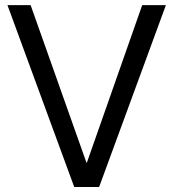

<svg xmlns="http://www.w3.org/2000/svg" viewBox="-20 -748 693 768"><path d="M102.5 -727.5 325.7 -97.7H327.6L548.8 -727.5H643.6L376.5 0H276.9L9.8 -727.5Z"/></svg>

Font: Inter Display
Style: Regular
Weight: 400
Designer: Rasmus Andersson
Foundry: rsms
Version: Version 4.000;git-37864ae